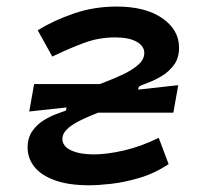

<svg xmlns="http://www.w3.org/2000/svg" viewBox="-20 -547 626 577"><path d="M249 9.8Q185.5 9.8 144.3 -5.4Q103 -20.5 83 -46.1Q63 -71.8 63 -103.5Q63 -132.8 76.9 -152.8Q90.8 -172.9 111.1 -185.3Q131.3 -197.8 150.1 -204.6Q168.9 -211.4 178.2 -214.8L185.5 -252.4Q205.1 -265.1 233.9 -276.6Q262.7 -288.1 293.9 -299.8Q325.2 -311.5 352.3 -324.7Q379.4 -337.9 396.5 -353.3Q413.6 -368.7 413.6 -387.7Q413.6 -408.7 390.6 -421.6Q367.7 -434.6 325.7 -434.6Q277.3 -434.6 232.4 -418Q187.5 -401.4 137.2 -377L93.3 -456.1Q141.6 -485.8 202.4 -506.6Q263.2 -527.3 330.6 -527.3Q417 -527.3 467.5 -492.4Q518.1 -457.5 518.1 -403.8Q518.1 -372.1 502.4 -351.3Q486.8 -330.6 465.1 -317.9Q443.4 -305.2 423.8 -298.1Q404.3 -291 397 -286.1L387.7 -248Q326.2 -227.5 283.9 -211.7Q241.7 -195.8 216.1 -182.4Q190.4 -168.9 179 -156.2Q167.5 -143.6 167.5 -129.9Q167.5 -107.4 193.6 -95.2Q219.7 -83 261.7 -83Q300.3 -83 351.3 -94.5Q402.3 -106 457 -132.8L486.8 -53.7Q444.8 -25.9 399.4 -12.5Q354 1 314.2 5.4Q274.4 9.8 249 9.8ZM67.9 -211.9 82.5 -294.4H354.5L234.9 -214.8L224.1 -229ZM230 -208.5 349.6 -288.1 360.4 -273.9 515.6 -291 501 -208.5Z"/></svg>

Font: Cascadia Code PL
Style: Italic
Weight: 400
Italic angle: -10°
Monospace: yes
Designer: Aaron Bell
Foundry: Saja Typeworks
Version: Version 2404.023